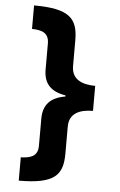

<svg xmlns="http://www.w3.org/2000/svg" viewBox="-61 -834 628 1001"><g transform="rotate(5 253.5 -333.5)"><path d="M430 -271V-402C358 -402 306 -427 306 -495V-629C306 -743 263 -792 76 -792V-669C123 -668 165 -659 165 -601V-464C165 -389 205 -351 280 -339V-333C206 -321 165 -283 165 -207V-65C165 -7 123 1 76 3V125C264 125 306 76 306 -37V-178C306 -246 358 -271 430 -271Z"/></g></svg>

Font: Noto Sans Bengali UI ExtraBold
Style: Regular
Weight: 800
Designer: Jelle Bosma - Monotype Design Team
Foundry: Monotype Imaging Inc.
Version: Version 2.003